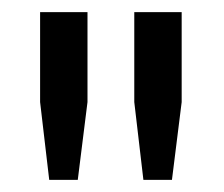

<svg xmlns="http://www.w3.org/2000/svg" viewBox="-20 -706 369 316"><path d="M61 -410 46 -538V-686H124V-538L108 -410ZM216 -410 201 -538V-686H279V-538L263 -410Z"/></svg>

Font: Archivo SemiExpanded Light
Style: Regular
Weight: 300
Width: 6
Designer: Hector Gatti
Foundry: Omnibus-Type
Version: Version 2.001